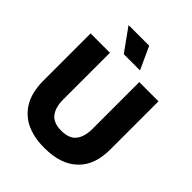

<svg xmlns="http://www.w3.org/2000/svg" viewBox="-238 -989 1138 1138"><g transform="rotate(45 330.5 -420.0)"><path d="M331 14Q271 14 226 1Q178 -13 146 -36Q113 -60 90 -94Q68 -127 57 -169Q46 -213 46 -261V-660H208V-268Q208 -218 224 -186Q239 -155 266 -142Q292 -129 330 -129Q370 -129 396 -142Q423 -155 438 -186Q454 -218 454 -268V-660H615V-261Q615 -192 598 -144Q580 -92 544 -58Q506 -21 455 -4Q402 14 331 14ZM272 -712 170 -854H343L408 -712Z"/></g></svg>

Font: Bricolage Grotesque 36pt ExtraBold
Style: Regular
Weight: 800
Designer: Mathieu Triay
Foundry: Atelier Triay
Version: Version 1.000;gftools[0.9.30]